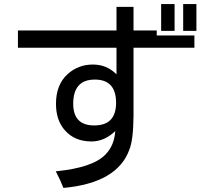

<svg xmlns="http://www.w3.org/2000/svg" viewBox="-20 -841 1040 936"><path d="M547.9 -692.4V-807.6H630.9V-692.4H744.1V-668H927.7V-608.4H630.9V-276.4Q629.9 -160.2 611.3 -113.3Q553.7 50.8 289.1 75.2Q275.4 39.1 252 -5.9Q434.6 -23.4 496.1 -89.8Q537.1 -132.8 542 -202.1Q489.3 -151.4 425.8 -151.4Q344.7 -151.4 296.9 -205.1Q252.9 -253.9 252.9 -335Q252.9 -428.7 310.5 -480.5Q362.3 -526.4 432.6 -526.4Q501 -526.4 547.9 -478.5V-608.4H67.4V-692.4ZM442.4 -453.1Q336.9 -453.1 336.9 -335Q336.9 -229.5 439.5 -229.5Q545.9 -229.5 545.9 -339.8Q545.9 -453.1 442.4 -453.1ZM937.5 -821.3V-690.4H873V-821.3ZM831.1 -821.3V-690.4H765.6V-821.3Z"/></svg>

Font: MotoyaLCedar
Style: W3 mono
Weight: 400
Version: Version 1.01